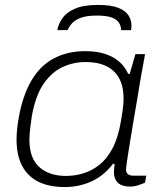

<svg xmlns="http://www.w3.org/2000/svg" viewBox="-20 -745 644 777"><path d="M242 12Q179 12 135.5 -9.5Q92 -31 69.5 -74Q47 -117 47 -180Q47 -199 49 -220Q51 -241 55 -264Q71 -357 106.5 -418Q142 -479 197.5 -508.5Q253 -538 325 -538Q368 -538 401.5 -528Q435 -518 459.5 -498Q484 -478 499 -446H505L528 -526H567L547 -415Q543 -389 536 -348Q529 -307 521 -260Q513 -213 506 -170Q499 -127 494.5 -96.5Q490 -66 490 -59Q490 -47 497.5 -40.5Q505 -34 520 -34H572L567 -6Q556 -1 540 4.5Q524 10 506 10Q473 10 457 -5.5Q441 -21 441 -49Q441 -56 442 -64Q443 -72 444 -80L438 -83Q401 -34 350.5 -11Q300 12 242 12ZM247 -33Q281 -33 315.5 -43Q350 -53 381 -77Q412 -101 435 -144Q458 -187 469 -253Q473 -276 475.5 -292.5Q478 -309 479 -321.5Q480 -334 480 -345Q480 -397 461.5 -429.5Q443 -462 409 -478Q375 -494 327 -494Q277 -494 233 -473.5Q189 -453 156.5 -406Q124 -359 109 -276Q105 -250 103 -232.5Q101 -215 100 -203Q99 -191 99 -180Q99 -104 139.5 -68.5Q180 -33 247 -33ZM377 -725Q430 -725 459.5 -713Q489 -701 500.5 -682Q512 -663 512 -642Q512 -637 511.5 -632.5Q511 -628 510 -623H470Q470 -640 461 -653.5Q452 -667 431 -674.5Q410 -682 372 -682Q329 -682 304.5 -672Q280 -662 269 -648Q258 -634 253 -623H212Q216 -647 232 -670.5Q248 -694 282.5 -709.5Q317 -725 377 -725Z"/></svg>

Font: Archivo SemiExpanded Thin
Style: Italic
Weight: 250
Width: 6
Italic angle: -10°
Designer: Hector Gatti
Foundry: Omnibus-Type
Version: Version 2.001